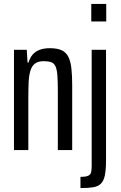

<svg xmlns="http://www.w3.org/2000/svg" viewBox="-20 -763 615 976"><path d="M51 0V-510H116L120 -445H125Q132 -469 145.5 -485Q159 -501 181 -509.5Q203 -518 234 -518Q271 -518 293.5 -507.5Q316 -497 327.5 -474Q339 -451 343 -415Q347 -379 347 -328V0H274V-301Q274 -352 271.5 -382Q269 -412 261.5 -427Q254 -442 239.5 -447Q225 -452 202 -452Q174 -452 158 -440Q142 -428 134.5 -403.5Q127 -379 125.5 -343.5Q124 -308 124 -260V0ZM444 -654V-743H520V-654ZM389 193V136Q416 136 428 130.5Q440 125 443 113Q446 101 446 81V-510H519V51Q519 100 513 128.5Q507 157 492.5 171Q478 185 453 189Q428 193 389 193Z"/></svg>

Font: Saira ExtraCondensed Medium
Style: Regular
Weight: 500
Width: 2
Designer: Hector Gatti with collaboration of the Omnibus-Type team
Foundry: Omnibus-Type
Version: Version 1.101